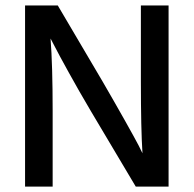

<svg xmlns="http://www.w3.org/2000/svg" viewBox="-20 -694 720 714"><path d="M73.2 0H175.8V-282.2Q175.8 -450.7 168 -550.8L183.1 -522Q198.2 -492.2 235.6 -424.6Q272.9 -356.9 317.9 -280.8L484.9 0H606.9V-673.8H503.9V-391.1Q503.9 -214.8 509.8 -124L496.1 -151.9Q481.9 -179.2 444.3 -246.1Q406.7 -313 360.8 -392.1L194.8 -673.8H73.2Z"/></svg>

Font: FAU Chimera Medium
Style: Regular
Weight: 500
Version: Version 1.002;hotconv 1.0.117;makeotfexe 2.5.65602